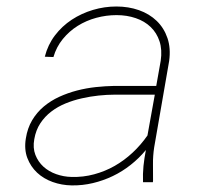

<svg xmlns="http://www.w3.org/2000/svg" viewBox="-20 -558 627 588"><path d="M418 0Q417 -25.4 419.4 -49.6Q421.9 -73.7 426.8 -98.6Q405.8 -73.2 380.1 -53Q354.5 -32.7 325.4 -18.8Q296.4 -4.9 264.6 2.7Q232.9 10.3 199.7 9.8Q168.9 9.3 141.1 -0.7Q113.3 -10.7 93.5 -29.3Q73.7 -47.9 63.7 -74.2Q53.7 -100.6 59.1 -133.8Q64 -165.5 78.4 -189.7Q92.8 -213.9 114 -231.7Q135.3 -249.5 161.4 -261.5Q187.5 -273.4 215.8 -280.8Q244.1 -288.1 273.4 -291.3Q302.7 -294.4 330.1 -294.9H458.5L472.2 -372.1Q477.1 -405.8 468.5 -431.6Q460 -457.5 441.4 -475.3Q422.9 -493.2 395.8 -502.4Q368.7 -511.7 336.9 -511.7Q305.2 -511.7 274.7 -503.4Q244.1 -495.1 218 -478.8Q191.9 -462.4 172.4 -438.5Q152.8 -414.6 143.6 -383.3L117.2 -384.3Q126.5 -420.9 148.2 -449.5Q169.9 -478 199.7 -497.6Q229.5 -517.1 264.6 -527.6Q299.8 -538.1 336.4 -538.1Q373.5 -538.1 405.5 -526.9Q437.5 -515.6 460 -493.9Q482.4 -472.2 492.9 -441.2Q503.4 -410.2 498 -371.1L452.1 -106.4Q448.2 -80.6 448.5 -55.4Q448.7 -30.3 448.7 -4.4L448.2 0ZM199.2 -16.1Q234.9 -15.1 268.3 -24.2Q301.8 -33.2 331.3 -50Q360.8 -66.9 386.2 -90.6Q411.6 -114.3 431.6 -143.1L454.1 -268.1H331.5Q308.1 -268.1 282.2 -265.4Q256.3 -262.7 230.5 -256.8Q204.6 -251 180.7 -241.2Q156.7 -231.4 137 -216.3Q117.2 -201.2 103.5 -180.4Q89.8 -159.7 85 -131.8Q80.1 -105 88.4 -83.7Q96.7 -62.5 113 -47.6Q129.4 -32.7 152.1 -24.7Q174.8 -16.6 199.2 -16.1Z"/></svg>

Font: Roboto Mono Thin
Style: Italic
Weight: 250
Designer: Google
Version: Version 2.000985; 2015; ttfautohint (v1.3)